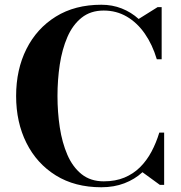

<svg xmlns="http://www.w3.org/2000/svg" viewBox="-20 -780 765 810"><path d="M407.5 10Q296 10 215.5 -40Q135 -90 91.5 -177Q48 -264 48 -375Q48 -486.5 91.5 -573.2Q135 -660 215.5 -710Q296 -760 407.5 -760Q454 -760 493.8 -744.2Q533.5 -728.5 565 -700L645 -750H662V-530H641.5Q623 -592 590.8 -638.2Q558.5 -684.5 514.8 -710Q471 -735.5 417.5 -735.5Q362 -735.5 324.2 -705.2Q286.5 -675 264.2 -623.5Q242 -572 232.2 -507.8Q222.5 -443.5 222.5 -375Q222.5 -307 232.2 -242.8Q242 -178.5 264.2 -127Q286.5 -75.5 324.2 -45.2Q362 -15 417.5 -15Q467 -15 504.8 -30.8Q542.5 -46.5 570.8 -74.5Q599 -102.5 619 -140Q639 -177.5 652 -220.5H672.5V0H654.5L581 -53.5Q548.5 -23.5 504.8 -6.8Q461 10 407.5 10Z"/></svg>

Font: Bodoni Moda
Style: Bold
Weight: 700
Designer: Owen Earl
Foundry: indestructible type
Version: Version 2.005